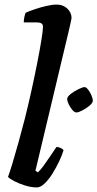

<svg xmlns="http://www.w3.org/2000/svg" viewBox="-20 -820 426 840"><path d="M141 0Q117 0 89.5 -8.5Q62 -17 41.5 -28Q21 -39 15 -46Q22 -64 34.5 -105.5Q47 -147 61.5 -199Q76 -251 89 -302Q103 -358 117 -421Q131 -484 142.5 -542.5Q154 -601 161 -644Q168 -687 168 -703Q168 -714 160.5 -718Q153 -722 141 -722H84Q84 -733 86.5 -745Q89 -757 92 -764Q107 -771 132 -779.5Q157 -788 183 -794Q209 -800 228 -800Q256 -800 274.5 -782.5Q293 -765 293 -741Q293 -738 288.5 -718Q284 -698 279 -677L135 -73L146 -66Q157 -76 171.5 -96Q186 -116 201 -138.5Q216 -161 227 -177Q236 -177 245.5 -172.5Q255 -168 258 -163Q252 -142 239 -114.5Q226 -87 209.5 -60.5Q193 -34 175 -17Q157 0 141 0ZM314 -328Q306 -328 297 -338.5Q288 -349 281 -363Q274 -377 274 -387Q274 -397 289.5 -409Q305 -421 323.5 -430Q342 -439 350 -439Q357 -439 365.5 -428Q374 -417 380 -403Q386 -389 386 -379Q386 -370 372 -358Q358 -346 340.5 -337Q323 -328 314 -328Z"/></svg>

Font: Texturina
Style: Bold Italic
Weight: 700
Italic angle: -11°
Designer: Guillermo Torres Carreño
Foundry: Omnibus-Type
Version: Version 1.002; ttfautohint (v1.8.3)